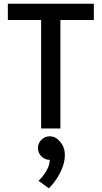

<svg xmlns="http://www.w3.org/2000/svg" viewBox="-20 -687 544 1027"><path d="M303 0H200V-580H22V-667H482V-580H303ZM246 168Q220 168 201.5 149.5Q183 131 183 105Q183 79 201.5 60.5Q220 42 246 42Q272 42 291 60Q322 89 326 126.5Q330 164 316.5 202Q303 240 281.5 271.5Q260 303 241 320L186 280Q209 259 227.5 228Q246 197 246 168Z"/></svg>

Font: Epunda Sans Medium
Style: Regular
Weight: 500
Designer: Simon Atzbach
Foundry: typofactur
Version: Version 2.204; ttfautohint (v1.8.4.7-5d5b)